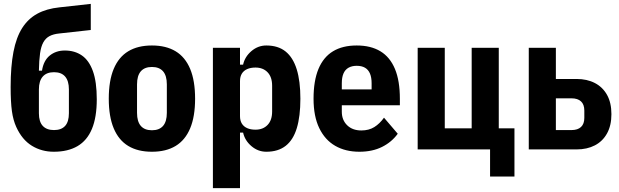

<svg xmlns="http://www.w3.org/2000/svg" viewBox="-20 -772 3200 992"><path d="M258 12Q195 12 144.5 -19Q94 -50 64 -116Q48 -151 41.5 -198Q35 -245 35 -323Q35 -429 49.5 -504Q64 -579 94.5 -627Q125 -675 172.5 -701Q220 -727 287 -734L449 -752V-617L286 -599Q256 -596 236 -585.5Q216 -575 204 -553.5Q192 -532 187 -496.5Q182 -461 181 -407H197Q205 -459 237 -485Q269 -511 315 -511Q366 -511 403 -485.5Q440 -460 460 -404.5Q480 -349 480 -259Q480 -166 455 -106Q430 -46 380.5 -17Q331 12 258 12ZM259 -100Q297 -100 316.5 -121.5Q336 -143 336 -187V-310Q336 -354 316.5 -376.5Q297 -399 259 -399Q221 -399 201 -376.5Q181 -354 181 -310V-187Q181 -143 201 -121.5Q221 -100 259 -100Z M765 12Q692 12 642.5 -18Q593 -48 567.5 -109Q542 -170 542 -262Q542 -355 567.5 -416Q593 -477 642.5 -507Q692 -537 765 -537Q838 -537 887.5 -507Q937 -477 962.5 -416Q988 -355 988 -262Q988 -170 962.5 -109Q937 -48 887.5 -18Q838 12 765 12ZM765 -99Q803 -99 822.5 -121.5Q842 -144 842 -189V-336Q842 -381 822.5 -403.5Q803 -426 765 -426Q727 -426 707.5 -403.5Q688 -381 688 -336V-189Q688 -144 707.5 -121.5Q727 -99 765 -99Z M1080 200V-525H1220V-438H1236Q1245 -479 1279 -508Q1313 -537 1356 -537Q1417 -537 1455.5 -506Q1494 -475 1513 -414Q1532 -353 1532 -262Q1532 -171 1513.5 -110Q1495 -49 1456 -18.5Q1417 12 1356 12Q1313 12 1279 -17Q1245 -46 1236 -87H1220V200ZM1300 -102Q1339 -102 1362.5 -126.5Q1386 -151 1386 -196V-329Q1386 -374 1362.5 -398.5Q1339 -423 1300 -423Q1275 -423 1257 -415Q1239 -407 1229.5 -391.5Q1220 -376 1220 -353V-172Q1220 -149 1229.5 -133.5Q1239 -118 1257 -110Q1275 -102 1300 -102Z M1837 12Q1765 12 1712 -18.5Q1659 -49 1629.5 -110Q1600 -171 1600 -262Q1600 -355 1625.5 -416Q1651 -477 1700.5 -507Q1750 -537 1823 -537Q1896 -537 1945.5 -507Q1995 -477 2020.5 -416Q2046 -355 2046 -262V-228H1746V-195Q1746 -152 1773.5 -125Q1801 -98 1847 -98Q1886 -98 1914 -115.5Q1942 -133 1964 -164L2035 -81Q2004 -38 1954 -13Q1904 12 1837 12ZM1823 -432Q1798 -432 1780.5 -422Q1763 -412 1754.5 -392Q1746 -372 1746 -342V-310H1900V-342Q1900 -372 1891.5 -392Q1883 -412 1866 -422Q1849 -432 1823 -432Z M2512 140V0H2138V-525H2278V-109H2417V-525H2557V-109H2638V140Z M2712 0V-525H2852V-364H2959Q3013 -364 3053.5 -343Q3094 -322 3116.5 -281.5Q3139 -241 3139 -182Q3139 -124 3116.5 -83Q3094 -42 3053.5 -21Q3013 0 2959 0ZM2852 -100H2933Q2965 -100 2982 -116Q2999 -132 2999 -163V-201Q2999 -232 2982 -248Q2965 -264 2933 -264H2852Z"/></svg>

Font: IBM Plex Sans Condensed
Style: Bold
Weight: 700
Width: 3
Designer: Mike Abbink, Paul van der Laan, Pieter van Rosmalen
Foundry: Bold Monday
Version: Version 3.201